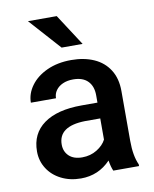

<svg xmlns="http://www.w3.org/2000/svg" viewBox="-85 -814 712 889"><g transform="rotate(-10 271.0 -370.0)"><path d="M243.2 -750 338.9 -602.5H240.2L107.9 -750ZM377 0Q368.7 -17.6 363.3 -49.8Q306.6 9.8 224.1 9.8Q172.4 9.8 131.3 -11Q90.3 -31.7 67.4 -67.9Q44.4 -104 44.4 -148.4Q44.4 -232.4 107.2 -277.6Q169.9 -322.8 284.7 -322.8H359.4V-357.4Q359.4 -399.9 335.7 -424.1Q312 -448.2 266.6 -448.2Q238.8 -448.2 217.8 -438.7Q196.8 -429.2 185.3 -412.8Q173.8 -396.5 173.8 -376H55.7Q55.7 -418 82.8 -455.3Q109.9 -492.7 159.4 -515.4Q209 -538.1 273.4 -538.1Q334 -538.1 380.1 -517.6Q426.3 -497.1 452.1 -456.3Q478 -415.5 478 -356.4V-122.1Q478 -51.3 498 -8.3V0ZM359.4 -148.9V-248.5H287.1Q162.6 -245.6 162.6 -160.2Q162.6 -127 184.6 -106.2Q206.5 -85.4 246.6 -85.4Q285.2 -85.4 315.7 -104.2Q346.2 -123 359.4 -148.9Z"/></g></svg>

Font: Mardoto Medium
Style: Regular
Weight: 500
Designer: Christian Robertson, Vahan Hovhannisyan
Foundry: Google
Version: Version 1.000